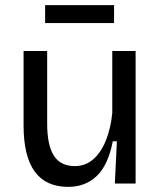

<svg xmlns="http://www.w3.org/2000/svg" viewBox="-20 -716 629 749"><path d="M246 13Q72 13 72 -226V-517H164V-234Q164 -150 190 -109Q216 -68 272 -68Q313 -68 343.5 -94.5Q374 -121 393 -168Q412 -215 418 -275V-517H509V0H428L436 -165H420Q402 -72 357.5 -29.5Q313 13 246 13ZM156 -626V-696H425V-626Z"/></svg>

Font: Bricolage Grotesque 12pt
Style: Regular
Weight: 400
Designer: Mathieu Triay
Foundry: Atelier Triay
Version: Version 1.001; ttfautohint (v1.8.4.7-5d5b);gftools[0.9.33.de